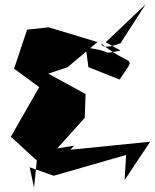

<svg xmlns="http://www.w3.org/2000/svg" viewBox="-20 -807 713 886"><path d="M244 -122 371 -263 375 -373 203 -467 292 -497 430 -613 204 -681 105 -670 45 -490 161 -405 30 -176 150 -66 137 59 117 -35 228 4 562 -92 555 24 673 -153 305 -116 322 -135ZM388 -497 532 -440C612 -562 592 -489 447 -606C457 -554 647 -663 535 -606L652 -787L468 -612L536 -574C435 -552 514 -571 376 -587Z"/></svg>

Font: Asimov Silicon
Style: Regular
Weight: 400
Designer: Google
Version: Version 2.000980; 2014